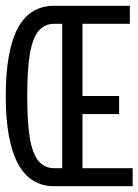

<svg xmlns="http://www.w3.org/2000/svg" viewBox="-22 -645 479 665"><path d="M-2 -311.5Q-2 -469.7 39.6 -547.4Q81.1 -625 166 -625H427.7V-562.5H263.7V-312.5H390.6V-250H263.7V-62.5H437.5V0H166Q82 0 40 -78.6Q-2 -157.2 -2 -311.5ZM193.4 -62.5V-562.5H166Q131.8 -562.5 111.3 -537.6Q90.8 -512.7 81.5 -458.5Q72.3 -404.3 72.3 -311.5Q72.3 -219.7 81.5 -166Q90.8 -112.3 111.3 -87.4Q131.8 -62.5 166 -62.5Z"/></svg>

Font: Sudo Var
Style: Regular
Weight: 400
Monospace: yes
Designer: Jens Kutilek
Foundry: Jens Kutilek
Version: Version 0.065;FEAKit 1.0